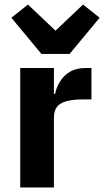

<svg xmlns="http://www.w3.org/2000/svg" viewBox="-20 -824 458 844"><path d="M217 0H69V-525H217V-411H222Q228 -440 244 -466Q260 -492 287.5 -508.5Q315 -525 356 -525H382V-387H345Q302 -387 273.5 -379.5Q245 -372 231 -355Q217 -338 217 -307ZM286 -587H162L30 -746L103 -804L224 -689L345 -804L418 -746Z"/></svg>

Font: IBM Plex Sans
Style: Regular
Weight: 400
Designer: Mike Abbink, Paul van der Laan, Pieter van Rosmalen
Foundry: Bold Monday
Version: Version 3.201